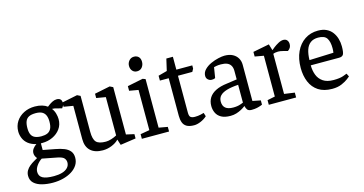

<svg xmlns="http://www.w3.org/2000/svg" viewBox="-86 -1086 3111 1642"><g transform="rotate(-15 1469.5 -265.0)"><path d="M213 166Q163 166 119 155Q75 144 48.5 119.5Q22 95 22 55Q22 29 34 8.5Q46 -12 65 -27.5Q84 -43 103.5 -54Q123 -65 136 -73Q129 -80 122.5 -93Q116 -106 116 -121Q116 -143 130 -161Q144 -179 161 -190Q118 -200 91 -221.5Q64 -243 51.5 -273Q39 -303 39 -333Q39 -383 64 -421.5Q89 -460 132.5 -482Q176 -504 230 -504Q265 -504 293.5 -495.5Q322 -487 340 -473Q343 -475 356.5 -485.5Q370 -496 389 -505.5Q408 -515 427 -515Q448 -515 459.5 -504.5Q471 -494 471 -472Q471 -456 464 -444.5Q457 -433 453 -428L415 -438Q400 -442 391 -444Q382 -446 368 -446Q385 -424 392.5 -397Q400 -370 400 -347Q400 -298 374 -262Q348 -226 305.5 -206Q263 -186 213 -186H200V-127L305 -107Q350 -99 382.5 -86Q415 -73 433.5 -50.5Q452 -28 452 8Q452 45 433 74Q414 103 381 123.5Q348 144 305 155Q262 166 213 166ZM237 114Q277 114 308.5 105Q340 96 358.5 76.5Q377 57 377 30Q377 10 364 -6.5Q351 -23 307 -32L173 -58Q147 -42 126.5 -13.5Q106 15 106 42Q106 80 137 97Q168 114 237 114ZM221 -243Q252 -243 273.5 -252Q295 -261 307 -283.5Q319 -306 319 -347Q319 -380 309.5 -402Q300 -424 279.5 -435.5Q259 -447 223 -447Q185 -447 163 -436Q141 -425 131.5 -401.5Q122 -378 122 -341Q122 -305 132.5 -283.5Q143 -262 165.5 -252.5Q188 -243 221 -243Z M698 9Q627 9 589 -26.5Q551 -62 551 -129V-424L468 -438V-476L605 -504L633 -490V-172Q633 -107 656 -81.5Q679 -56 742 -56Q763 -56 790.5 -64.5Q818 -73 839 -85V-424L757 -438V-476L894 -504L922 -490V-71L993 -55V-17L856 3L840 -47L838 -46Q815 -22 776.5 -6.5Q738 9 698 9Z M1044 0V-41L1125 -55V-411L1045 -425V-466L1183 -494L1207 -485V-55L1285 -41V0ZM1155 -568Q1130 -568 1114.5 -585.5Q1099 -603 1099 -630Q1099 -656 1116 -676Q1133 -696 1160 -696Q1185 -696 1200.5 -680.5Q1216 -665 1216 -636Q1216 -609 1200 -588.5Q1184 -568 1155 -568Z M1508 4Q1465 4 1441.5 -10Q1418 -24 1409 -49.5Q1400 -75 1400 -107V-441H1322V-484L1400 -505L1424 -609H1482V-495H1623V-467L1609 -441H1482V-114Q1482 -83 1494.5 -73.5Q1507 -64 1532 -64Q1560 -64 1583 -69.5Q1606 -75 1612 -77L1622 -45Q1598 -23 1566 -9.5Q1534 4 1508 4Z M1829 7Q1778 7 1747.5 -10Q1717 -27 1703.5 -55.5Q1690 -84 1690 -117Q1690 -159 1709.5 -190Q1729 -221 1769 -241Q1809 -261 1869 -268L1959 -281V-356Q1959 -385 1947.5 -404Q1936 -423 1914.5 -431.5Q1893 -440 1861 -440Q1836 -440 1819 -436.5Q1802 -433 1799 -432L1784 -340Q1783 -339 1776 -336Q1769 -333 1752 -333Q1735 -333 1720.5 -345.5Q1706 -358 1706 -379Q1706 -410 1729.5 -434Q1753 -458 1787 -473.5Q1821 -489 1855 -496.5Q1889 -504 1910 -504Q1953 -504 1982 -488.5Q2011 -473 2026 -447Q2041 -421 2041 -389V-68L2112 -54V-16Q2109 -15 2096.5 -10Q2084 -5 2063.5 -0.5Q2043 4 2016 4Q1988 4 1977.5 -11Q1967 -26 1965 -42H1961Q1946 -30 1925.5 -19Q1905 -8 1881 -0.5Q1857 7 1829 7ZM1869 -56Q1907 -56 1933 -65.5Q1959 -75 1959 -75V-233Q1897 -229 1857 -217Q1817 -205 1797.5 -184.5Q1778 -164 1778 -132Q1778 -56 1869 -56Z M2168 0V-41L2236 -55V-416L2158 -430V-471L2302 -499L2319 -443Q2324 -448 2342.5 -462.5Q2361 -477 2385.5 -490.5Q2410 -504 2431 -504Q2452 -504 2463.5 -490.5Q2475 -477 2475 -455Q2475 -438 2467.5 -425Q2460 -412 2445 -402L2403 -413Q2391 -416 2382 -417.5Q2373 -419 2362 -419Q2351 -419 2339 -417Q2327 -415 2318 -411V-56L2410 -43V0Z M2729 9Q2655 9 2607 -22.5Q2559 -54 2536 -109Q2513 -164 2513 -233Q2513 -315 2541.5 -376Q2570 -437 2620.5 -470.5Q2671 -504 2737 -504Q2781 -504 2812 -489Q2843 -474 2862.5 -448Q2882 -422 2891.5 -389.5Q2901 -357 2901 -322Q2901 -268 2891 -250.5Q2881 -233 2853 -233H2602Q2602 -186 2617 -147Q2632 -108 2666.5 -84.5Q2701 -61 2759 -61Q2814 -61 2844.5 -72Q2875 -83 2879 -85L2893 -57Q2890 -54 2869.5 -38Q2849 -22 2813.5 -6.5Q2778 9 2729 9ZM2603 -279 2817 -287Q2820 -305 2820 -327Q2820 -384 2800 -415Q2780 -446 2723 -446Q2682 -446 2655.5 -426.5Q2629 -407 2616.5 -369.5Q2604 -332 2603 -279Z"/></g></svg>

Font: Faustina
Style: Regular
Weight: 400
Designer: Alfonso Garcia
Foundry: http://www.omnibus-type.com
Version: Version 1.200